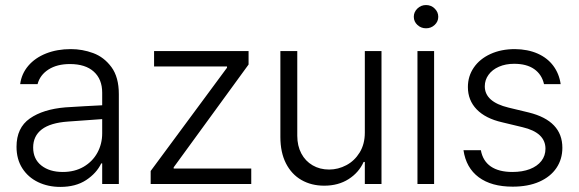

<svg xmlns="http://www.w3.org/2000/svg" viewBox="-20 -734 2310 766"><path d="M241.2 -305.7Q275.4 -308.1 317.1 -310.3Q358.9 -312.5 387.7 -314V-364.3Q387.7 -418 354.2 -448.2Q320.8 -478.5 258.8 -478.5Q207.5 -478.5 173.6 -456.8Q139.6 -435.1 129.9 -398.4H60.5Q65.9 -439.9 93 -471.7Q120.1 -503.4 164.1 -520.8Q208 -538.1 262.7 -538.1Q308.6 -538.1 351.8 -522.2Q395 -506.3 424.6 -466.3Q454.1 -426.3 454.1 -358.4V0H387.7V-82H383.8Q365.2 -43 323.7 -15.6Q282.2 11.7 220.7 11.7Q171.9 11.7 132.1 -7.3Q92.3 -26.4 69.1 -62.5Q45.9 -98.6 45.9 -148.4Q45.9 -224.1 98.9 -261.2Q151.9 -298.3 241.2 -305.7ZM230.5 -47.9Q277.8 -47.9 313.5 -68.6Q349.1 -89.4 368.4 -124.5Q387.7 -159.7 387.7 -202.1V-258.8L251 -249Q181.2 -244.1 146.7 -217.8Q112.3 -191.4 112.3 -145.5Q112.3 -99.6 145 -73.7Q177.7 -47.9 230.5 -47.9Z M581.1 -51.8 885.7 -463.9V-468.8H594.7V-530.3H971.7V-476.6L672.9 -66.4V-61.5H982.4V0H581.1Z M1435.5 -530.3H1502V0H1435.5V-87.9H1430.7Q1411.6 -45.4 1370.6 -19.3Q1329.6 6.8 1273.4 6.8Q1222.2 6.8 1182.6 -15.9Q1143.1 -38.6 1120.8 -82.3Q1098.6 -126 1098.6 -187.5V-530.3H1166V-192.4Q1166 -152.3 1182.1 -121.8Q1198.2 -91.3 1227.1 -74.5Q1255.9 -57.6 1293 -57.6Q1329.1 -57.6 1361.8 -75Q1394.5 -92.3 1415 -125.7Q1435.5 -159.2 1435.5 -205.1Z M1645.5 -530.3H1711.9V0H1645.5ZM1630.9 -667Q1630.9 -686 1645.3 -700Q1659.7 -713.9 1679.7 -713.9Q1699.7 -713.9 1714.1 -700Q1728.5 -686 1728.5 -667Q1728.5 -647.9 1714.1 -634.5Q1699.7 -621.1 1679.7 -621.1Q1659.7 -621.1 1645.3 -634.5Q1630.9 -647.9 1630.9 -667Z M2031.2 -479.5Q1997.1 -479.5 1970.5 -467.8Q1943.8 -456.1 1929 -435.5Q1914.1 -415 1914.1 -389.6Q1914.1 -327.6 2008.8 -304.7L2089.8 -285.2Q2223.6 -252 2223.6 -144.5Q2223.6 -99.1 2200 -64Q2176.3 -28.8 2131.6 -9Q2086.9 10.7 2025.4 10.7Q1940.4 10.7 1889.9 -26.9Q1839.4 -64.5 1829.1 -134.8H1898.4Q1906.2 -91.8 1938.2 -69.8Q1970.2 -47.9 2024.4 -47.9Q2064 -47.9 2093.8 -59.3Q2123.5 -70.8 2139.9 -91.8Q2156.2 -112.8 2156.2 -140.6Q2156.2 -205.1 2064.5 -226.6L1983.4 -246.1Q1917 -261.2 1881.8 -297.6Q1846.7 -334 1846.7 -386.7Q1846.7 -430.2 1870.4 -464.6Q1894 -499 1936.8 -518.6Q1979.5 -538.1 2034.2 -538.1Q2085.4 -537.6 2124.8 -520.3Q2164.1 -502.9 2187.5 -471.4Q2210.9 -439.9 2216.8 -398.4H2150.4Q2141.6 -437 2111.3 -458.3Q2081.1 -479.5 2031.2 -479.5Z"/></svg>

Font: Pretendard Std Light
Style: Regular
Weight: 300
Designer: Base glyphs from Inter by Rasmus Andersson; Hangeul glyphs from Noto Sans CJK(Source Han Sans) by Jang Soo-young and Kan
Foundry: Kil Hyung-jin
Version: Version 1.309